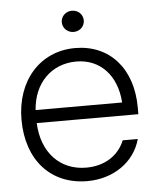

<svg xmlns="http://www.w3.org/2000/svg" viewBox="-52 -762 666 818"><g transform="rotate(-5 280.5 -352.5)"><path d="M289.1 11.7C398.9 11.7 491.7 -50.3 518.1 -148.4H453.6C428.7 -86.4 370.1 -45.9 289.1 -45.9C176.8 -45.9 100.1 -127.4 95.2 -253.4H529.8V-281.7C529.8 -450.7 431.6 -557.6 285.6 -557.6C135.7 -557.6 31.7 -440.4 31.7 -273.4C31.7 -100.1 132.8 11.7 289.1 11.7ZM95.2 -309.1C103 -423.8 179.2 -500 285.6 -500C387.2 -500 457.5 -426.3 465.3 -309.1ZM238.8 -671.9C238.8 -646.5 259.8 -626.5 286.1 -626.5C312.5 -626.5 333 -646.5 333 -671.9C333 -697.3 312.5 -717.3 286.1 -717.3C259.8 -717.3 238.8 -697.3 238.8 -671.9Z"/></g></svg>

Font: Guggenheim Sans Display Light
Style: Regular
Weight: 300
Designer: Modified by Tom Baber under direction of Pentagram Design 2023
Foundry: rsms
Version: Version 1.001;Glyphs 3.1.2 (3151)